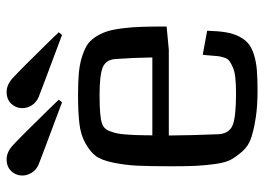

<svg xmlns="http://www.w3.org/2000/svg" viewBox="-132 -682 820 597"><g transform="rotate(-90 278.5 -383.0)"><path d="M31.7 0ZM495.1 -275.4Q436.5 -269.5 422.4 -268.6H156.2Q156.7 -197.8 160.2 -113.3Q162.6 -80.6 188.2 -70.1Q213.9 -59.6 288.1 -59.6Q315.9 -59.6 335.9 -61.8Q356 -64 368.4 -69.6Q380.9 -75.2 387.9 -80.3Q395 -85.4 398.4 -96.4Q401.9 -107.4 402.8 -115Q403.8 -122.6 404.8 -137.9Q405.8 -153.3 407.2 -163.1L481.9 -149.4Q481 -115.2 477.1 -91.6Q473.1 -67.9 463.9 -49.8Q454.6 -31.7 441.9 -21.2Q429.2 -10.7 407.7 -3.9Q386.2 2.9 360.4 5.1Q334.5 7.3 296.4 7.3Q247.6 7.3 211.4 1.7Q175.3 -3.9 149.7 -12.2Q124 -20.5 107.4 -39.3Q90.8 -58.1 81.3 -75.2Q71.8 -92.3 67.4 -125.5Q63 -158.7 61.8 -185.8Q60.5 -212.9 60.5 -260.7Q60.5 -328.1 62.3 -365.7Q64 -403.3 71.8 -441.2Q79.6 -479 92.8 -496.1Q106 -513.2 131.8 -527.8Q157.7 -542.5 192.9 -546.6Q228 -550.8 282.2 -550.8Q319.8 -550.8 347.2 -548.6Q374.5 -546.4 397.5 -539.6Q420.4 -532.7 435.3 -523.9Q450.2 -515.1 461.7 -498Q473.1 -481 479.2 -462.6Q485.4 -444.3 489.3 -414.1Q493.2 -383.8 494.1 -352.8Q495.1 -321.8 495.1 -275.4ZM156.7 -319.8H398.9Q397.9 -382.3 394 -434.1Q392.1 -463.9 368.4 -473.9Q344.7 -483.9 281.7 -483.9Q211.9 -483.9 193.4 -476.1Q185.1 -473.6 179 -467.5Q172.9 -461.4 168.9 -450.2Q165 -439 162.8 -429.2Q160.6 -419.4 159.4 -402.1Q158.2 -384.8 157.7 -375.2Q157.2 -365.7 157 -346.2Q156.7 -326.7 156.7 -319.8ZM332.5 -755.9Q340.8 -749 377 -712.9Q413.1 -676.8 445.3 -644L477.1 -610.8L468.8 -600.6L423.3 -617.7Q377.9 -634.8 329.6 -652.8Q281.2 -670.9 275.9 -673.3Q258.8 -680.7 250 -694.8Q241.2 -709 241.2 -724.1Q241.2 -744.1 254.9 -758.5Q268.6 -772.9 291.5 -772.9Q313 -772.9 332.5 -755.9ZM123 -755.9Q131.3 -749 167.5 -712.9Q203.6 -676.8 235.4 -644L267.6 -610.8L259.3 -600.6L213.9 -617.7Q168.5 -634.8 120.1 -652.8Q71.8 -670.9 66.4 -673.3Q49.3 -680.7 40.5 -694.8Q31.7 -709 31.7 -724.1Q31.7 -744.1 45.4 -758.5Q59.1 -772.9 82 -772.9Q103.5 -772.9 123 -755.9Z"/></g></svg>

Font: Coda
Style: Regular
Weight: 400
Designer: vernon adams
Foundry: vernon adams
Version: Version 2.000; ttfautohint (v0.8) -r 50 -G 200 -x